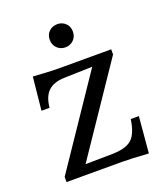

<svg xmlns="http://www.w3.org/2000/svg" viewBox="-134 -813 791 912"><g transform="rotate(-20 261.5 -357.0)"><path d="M461 6Q420 3 383.5 1.5Q347 0 327 0H47V-26L349 -473L209 -469Q154 -468 125.5 -441.5Q97 -415 92 -359H51L68 -526Q104 -524 134.5 -522Q165 -520 202 -520H462V-494L161 -49L301 -51Q368 -53 397 -80Q426 -107 436 -177H477ZM262 -603Q237 -603 220 -619.5Q203 -636 203 -662Q203 -688 220 -704Q237 -720 262 -720Q286 -720 303 -704Q320 -688 320 -662Q320 -636 303 -619.5Q286 -603 262 -603Z"/></g></svg>

Font: Hedvig Letters Serif 12pt
Style: Regular
Weight: 400
Designer: Alexander Örn & Tor Weibull
Foundry: Kanon Foundry
Version: Version 1.000; ttfautohint (v1.8.4.7-5d5b)